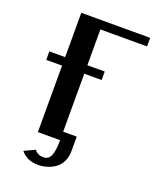

<svg xmlns="http://www.w3.org/2000/svg" viewBox="-158 -794 870 1059"><g transform="rotate(20 277.5 -265.0)"><path d="M40 -390.1V-439.9H132.8V-700.2H537.1V-649.9H263.2V-439.9H365.2V-390.1H263.2V-49.8H342.8V33.2Q342.8 68.8 329.6 96.2Q316.4 123.5 294.4 138.9Q272.5 154.3 246.8 162.1Q221.2 169.9 193.8 169.9Q130.4 169.9 92.8 125L155.8 95.2Q173.3 120.1 209 120.1Q238.3 120.1 250.7 91.6Q263.2 63 263.2 0H132.8V-390.1Z"/></g></svg>

Font: Pfennig
Style: Bold
Weight: 700
Version: Version 20120410 ; ttfautohint (v0.8)